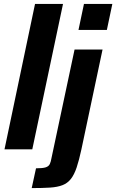

<svg xmlns="http://www.w3.org/2000/svg" viewBox="-20 -763 594 981"><path d="M3 0 159 -743H302L145 0ZM381 -610 409 -743H554L526 -610ZM142 198 164 97Q198 97 213.5 92Q229 87 234.5 75Q240 63 243 45L361 -510H504L396 0Q384 56 371.5 93Q359 130 342 151.5Q325 173 299.5 183Q274 193 235.5 195.5Q197 198 142 198Z"/></svg>

Font: Saira SemiCondensed
Style: Bold Italic
Weight: 700
Width: 4
Italic angle: -12°
Designer: Hector Gatti with collaboration of the Omnibus-Type team
Foundry: Omnibus-Type
Version: Version 1.101